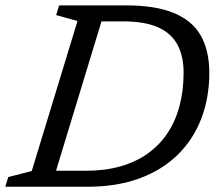

<svg xmlns="http://www.w3.org/2000/svg" viewBox="-39 -712 836 732"><path d="M289 -61Q361.5 -61 420.2 -77.8Q479 -94.5 524 -126.5Q569 -158.5 599.5 -204.2Q630 -250 645.5 -308.2Q661 -366.5 661 -435.5Q661 -497.5 637.8 -541.2Q614.5 -585 563.8 -607.8Q513 -630.5 430 -630.5H292.5L312.5 -691.5H440.5Q554.5 -691.5 624.5 -662.2Q694.5 -633 726.8 -575.8Q759 -518.5 759 -434.5Q759 -339.5 728.5 -260Q698 -180.5 638.8 -122.2Q579.5 -64 493 -32Q406.5 0 294.5 0H101L121 -61ZM256.5 -632 175 -654.5 186.5 -691.5H366.5L156 0H-19L-7.5 -37L82 -60Z"/></svg>

Font: Newsreader 11pt
Style: Italic
Weight: 400
Italic angle: -17°
Version: Version 1.003